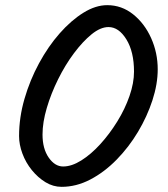

<svg xmlns="http://www.w3.org/2000/svg" viewBox="-20 -722 653 745"><path d="M219 3Q186 3 156.5 -15Q127 -33 103.5 -62Q80 -91 67 -126Q54 -161 54 -194Q54 -266 75 -338.5Q96 -411 131.5 -476.5Q167 -542 211.5 -592.5Q256 -643 303.5 -672.5Q351 -702 396 -702Q452 -702 496.5 -666.5Q541 -631 566.5 -574Q592 -517 592 -453Q592 -396 571.5 -333Q551 -270 515.5 -210.5Q480 -151 432.5 -102.5Q385 -54 330.5 -25.5Q276 3 219 3ZM225 -76Q258 -76 295.5 -99.5Q333 -123 369 -162.5Q405 -202 435 -250.5Q465 -299 482.5 -349.5Q500 -400 500 -444Q500 -521 470.5 -569Q441 -617 401 -617Q370 -617 335.5 -589Q301 -561 267 -515.5Q233 -470 205.5 -414.5Q178 -359 161.5 -303Q145 -247 145 -200Q145 -145 169 -110.5Q193 -76 225 -76Z"/></svg>

Font: Solitreo
Style: Regular
Weight: 400
Designer: Nathan Gross, Bryan Kirschen, Binghamton University
Foundry: Eli Heuer
Version: Version 1.100; ttfautohint (v1.8.4.7-5d5b)